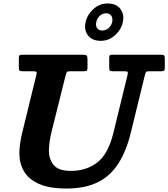

<svg xmlns="http://www.w3.org/2000/svg" viewBox="-20 -1065 968 1105"><path d="M560.5 -830Q509.5 -830 486 -861.8Q462.5 -893.5 472.5 -937Q482 -980.5 517.5 -1012.8Q553 -1045 598.5 -1045Q650 -1045 673.2 -1013Q696.5 -981 687 -937Q677 -893.5 641.5 -861.8Q606 -830 560.5 -830ZM569 -889.5Q589.5 -889.5 605.2 -903.5Q621 -917.5 625.5 -937.5Q630 -959.5 620.8 -974Q611.5 -988.5 591 -988.5Q570 -988.5 554.2 -974Q538.5 -959.5 534 -937.5Q529.5 -917.5 538.8 -903.5Q548 -889.5 569 -889.5ZM358 -632.5 277.5 -310Q269.5 -278 265.5 -249.5Q261.5 -221 261.5 -197.5Q261.5 -149 289 -115.2Q316.5 -81.5 387.5 -81.5Q477 -81.5 539.8 -129.8Q602.5 -178 632.5 -300L713.5 -631.5Q717 -646 715 -650.5Q713 -655 694.5 -655H629Q614 -655 611.2 -659.8Q608.5 -664.5 608.5 -679.5V-729.5Q608.5 -741 610.8 -745.5Q613 -750 624.5 -750H906.5Q920.5 -750 924.5 -746Q928.5 -742 928.5 -727.5V-673.5Q928.5 -661.5 923.8 -658.2Q919 -655 908 -655H843Q826 -655 821.8 -651.8Q817.5 -648.5 814.5 -635.5L732.5 -300Q706.5 -194 660.5 -122.8Q614.5 -51.5 541.8 -15.8Q469 20 362.5 20Q264 20 204.5 -6.5Q145 -33 118.2 -78.8Q91.5 -124.5 91.5 -182Q91.5 -210 95.8 -239.5Q100 -269 107.5 -300L189 -632.5Q192.5 -646.5 189.8 -650.8Q187 -655 169.5 -655H109.5Q95.5 -655 92 -659.2Q88.5 -663.5 88.5 -677V-731.5Q88.5 -743.5 92.8 -746.8Q97 -750 109.5 -750H456.5Q473 -750 478.2 -745.8Q483.5 -741.5 483.5 -724V-675Q483.5 -662.5 479.8 -658.8Q476 -655 463.5 -655H388Q369 -655 365.5 -651.2Q362 -647.5 358 -632.5Z"/></svg>

Font: Besley*
Style: Bold Italic
Weight: 700
Italic angle: -13°
Designer: Owen Earl
Foundry: indestructible type*
Version: Version 2.000; ttfautohint (v1.8.3)